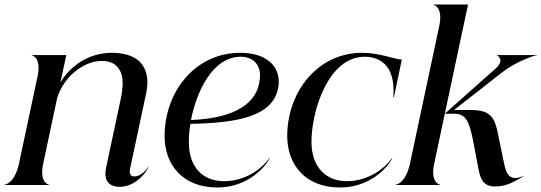

<svg xmlns="http://www.w3.org/2000/svg" viewBox="-42 -820 2400 851"><path d="M124.5 -481.5 42 -94.5C24 -11 -16.5 -1.5 -22 -1.5V0H175V-1.5C172.5 -1.5 131.5 -11 149.5 -94.5L211 -384C237 -474 324 -550 409.5 -550C458 -550 486.5 -527 497.5 -487C504.5 -459 502 -423.5 494 -385.5L428.5 -78C417 -25 435.5 8 489 8C554.5 8 605 -50.5 617.5 -82.5H616C609.5 -69 583 -38 553 -38C533.5 -38 530.5 -53.5 535.5 -77L606 -407.5C616 -455 611.5 -495 594.5 -523.5C571 -565.5 520.5 -586 454.5 -586C342.5 -586 264 -519.5 225.5 -454L252 -576H98.5V-575C101 -575 142 -565.5 124.5 -481.5Z M687.5 -216.5C688 -90 767 11 921.5 11C1056.5 11 1133.5 -80 1153 -117.5L1151 -118C1123 -78.5 1052.5 -17 950.5 -17C859 -17 795 -76 795 -191C795 -214.5 797 -242.5 802 -271C1017 -275 1177.5 -306 1192.5 -442C1202 -517 1148.5 -586 1023.5 -586C821 -586 687.5 -411.5 687.5 -216.5ZM804.5 -288C829.5 -416.5 901.5 -568.5 1025 -568.5C1084 -568.5 1118.5 -528 1109 -466C1098.5 -367.5 1009 -296.5 804.5 -288Z M1465 11C1600 11 1677 -80 1696.5 -117.5L1694.5 -118C1666.5 -78.5 1596 -17 1494 -17C1404.5 -17 1338.5 -78 1338.5 -191C1338 -321.5 1410 -568.5 1574.5 -568.5C1629 -568.5 1661 -544.5 1679.5 -515.5C1707.5 -470.5 1702 -410 1701.5 -389H1704L1739 -556C1709.5 -556 1642 -586 1563 -586C1364.5 -586 1231 -411.5 1231 -216.5C1231.5 -90 1310.5 11 1465 11Z M1711.5 0H1908.5V-1.5C1905.5 -1.5 1864.5 -11 1882.5 -94.5L1929.5 -316H1969C2021 -316 2036 -287 2053.5 -203.5L2080 -65C2090 -12 2112 6.5 2152 6.5C2188 6.5 2220.5 -3 2277.5 -38L2277 -39.5C2224 -17.5 2202.5 -38 2191.5 -99.5L2163.5 -234C2147.5 -314 2119.5 -332.5 2037.5 -332.5H1970.5L2182.5 -498.5C2242 -545.5 2325.5 -575 2338 -575V-576H2160.5V-575.5C2161 -575.5 2198.5 -554.5 2155 -516.5L1929.5 -316L2032.5 -800H1879V-798.5C1881.5 -798.5 1922.5 -789 1905 -705.5L1775 -94.5C1757 -11 1717 -1.5 1711.5 -1.5Z"/></svg>

Font: Beautique Display Thin
Style: Bold
Weight: 500
Italic angle: -12°
Designer: Nhat-Quang Ngo
Version: Version 1.100;Glyphs 3.2.3 (3260)